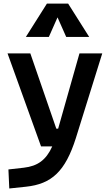

<svg xmlns="http://www.w3.org/2000/svg" viewBox="-20 -815 626 1069"><path d="M31.7 234.4 124.5 224.6C267.1 209.5 343.3 140.1 402.3 -45.9L549.3 -517.6H422.4L303.7 -98.6H293.5L148.9 -517.6H22L208.5 0H271C236.3 76.7 189 109.9 112.8 118.7L26.9 128.4ZM124 -609.4H252L300.3 -718.3L348.6 -609.4H476.6L359.4 -794.9H241.2Z"/></svg>

Font: Cascadia Code NF SemiBold
Style: Regular
Weight: 600
Monospace: yes
Designer: Aaron Bell
Foundry: Saja Typeworks
Version: Version 2404.023